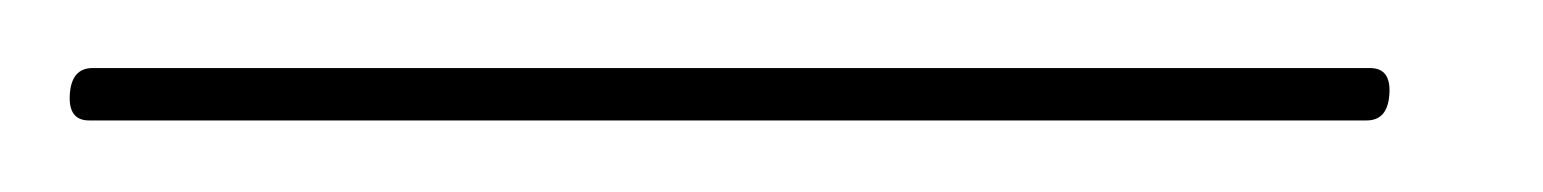

<svg xmlns="http://www.w3.org/2000/svg" viewBox="-72 70 442 55"><path d="M-52 97Q-51.5 89.5 -45.5 89.5H320.5Q326.5 89.5 326 97Q325.5 104.5 319.5 104.5H-46.5Q-52.5 104.5 -52 97Z"/></svg>

Font: Fraunces 144pt S000
Style: Italic
Weight: 400
Italic angle: -16°
Version: Version 1.000; ttfautohint (v1.8.3)